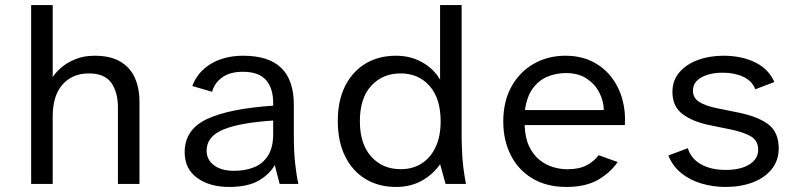

<svg xmlns="http://www.w3.org/2000/svg" viewBox="-20 -728 3200 760"><path d="M103.3 0V-708H188.6V-422.7Q200.3 -441.4 222.9 -460.8Q245.4 -480.3 278.6 -493.8Q311.8 -507.4 354.5 -507.4Q416.9 -507.4 456.1 -484.3Q495.2 -461.3 513.7 -420.1Q532.1 -378.8 532.1 -324.9V0H446.8V-302.8Q446.8 -363 420.5 -400.2Q394.2 -437.4 331.3 -437.4Q266.6 -437.4 227.6 -393.4Q188.6 -349.3 188.6 -267.1V0Z M887.3 12Q809.7 12 760.3 -23.9Q711 -59.8 711 -125.4Q711 -215.4 799.2 -256.7Q887.4 -298.1 1061.3 -309.7V-320.8Q1061.3 -378.8 1032.7 -411.4Q1004.1 -443.9 940.9 -443.9Q890.5 -443.9 859.4 -421.5Q828.4 -399 819.7 -364.7L741.1 -387.5Q762.5 -444.4 815.8 -475.9Q869.1 -507.4 942.7 -507.4Q1044.1 -507.4 1093.6 -458.8Q1143.1 -410.3 1143.1 -313.4V-191.5Q1143.1 -126.3 1148.5 -79.1Q1153.8 -31.9 1161.1 0H1086.9L1067.5 -74.8Q1048.1 -38.8 1004.5 -13.4Q960.8 12 887.3 12ZM906.6 -51.9Q950.8 -51.9 985.7 -65.9Q1020.5 -79.8 1040.9 -112.1Q1061.3 -144.3 1061.3 -197.5V-250.9Q929.1 -242.3 863.5 -215Q797.8 -187.7 797.8 -131.5Q797.8 -96.3 826.7 -74.1Q855.7 -51.9 906.6 -51.9Z M1547.1 12Q1479.3 12 1427.5 -19.1Q1375.7 -50.1 1346.4 -108.7Q1317.1 -167.3 1317.1 -248.7Q1317.1 -330.4 1346.5 -388.3Q1376 -446.1 1427.6 -476.8Q1479.3 -507.4 1547.1 -507.4Q1605.7 -507.4 1651.3 -481.4Q1697 -455.5 1722 -412.8V-708H1807.3V-186.4Q1807.3 -162.2 1809.7 -114.1Q1812.1 -65.9 1824.3 0H1743.8L1722 -78.1Q1694.4 -37.8 1650.1 -12.9Q1605.7 12 1547.1 12ZM1565.9 -58.3Q1613.1 -58.3 1648.4 -80.5Q1683.8 -102.7 1704 -145.2Q1724.2 -187.8 1724.2 -247.8Q1724.2 -338.4 1680.3 -387.9Q1636.4 -437.4 1565.9 -437.4Q1494.5 -437.4 1449.5 -388.5Q1404.5 -339.5 1404.5 -248.7Q1404.5 -157.8 1449.5 -108.1Q1494.5 -58.3 1565.9 -58.3Z M2221.8 12Q2143.7 12 2087.7 -21.5Q2031.6 -55 2001.9 -113.7Q1972.1 -172.3 1972.1 -247Q1972.1 -326.7 2004.4 -385.1Q2036.8 -443.4 2092.5 -475.4Q2148.3 -507.4 2218.4 -507.4Q2277.5 -507.4 2323.1 -485.1Q2368.6 -462.7 2398.8 -424.3Q2429 -386 2443 -336.5Q2457 -286.9 2453.4 -233H2056.7Q2058.4 -182.7 2074.3 -149.2Q2090.2 -115.7 2115 -95.6Q2139.8 -75.4 2168.9 -66.7Q2197.9 -58 2225.7 -58Q2272.8 -58 2302.5 -73.9Q2332.1 -89.9 2349.7 -113.8L2424.9 -86.6Q2396.5 -44.8 2347.5 -16.4Q2298.4 12 2221.8 12ZM2057.9 -292.4H2370.2Q2369.4 -328.4 2352.1 -361.9Q2334.9 -395.4 2302 -417.1Q2269.1 -438.8 2219.8 -438.8Q2182 -438.8 2147.6 -424.8Q2113.2 -410.8 2089.4 -378.7Q2065.6 -346.6 2057.9 -292.4Z M2851.2 12Q2802.1 12 2756.5 -1.6Q2710.9 -15.1 2676.6 -42.8Q2642.4 -70.4 2625.6 -112.6L2702.6 -141.3Q2715.1 -100.1 2754.6 -77.8Q2794.1 -55.4 2852.4 -55.4Q2912 -55.4 2946.5 -77.3Q2981.1 -99.1 2981.1 -134.8Q2981.1 -171.6 2951.8 -188.5Q2922.5 -205.3 2870.9 -215.9L2788.8 -232.6Q2721.7 -246.3 2681.7 -276.5Q2641.7 -306.7 2641.7 -364.2Q2641.7 -409.2 2668.8 -441.2Q2695.8 -473.3 2741.8 -490.3Q2787.7 -507.4 2843.7 -507.4Q2914.8 -507.4 2968.6 -481.4Q3022.4 -455.4 3045.2 -403.3L2969.7 -374.6Q2957.6 -407.1 2922.8 -423.7Q2888 -440.2 2841.7 -440.2Q2789.9 -440.2 2756.5 -421.7Q2723 -403.2 2723 -368.9Q2723 -340.8 2746.7 -325.3Q2770.5 -309.8 2812.1 -300.9L2895.6 -283.9Q2978.4 -267.9 3020.4 -236.5Q3062.4 -205.2 3062.4 -140.8Q3062.4 -92.4 3034.4 -58Q3006.5 -23.6 2958.9 -5.8Q2911.3 12 2851.2 12Z"/></svg>

Font: Atkinson Hyperlegible Mono ExtraLight
Style: Regular
Weight: 200
Monospace: yes
Designer: Elliott Scott, Megan Eiswerth, Linus Boman, Theodore Petrosky, Letters from Sweden
Foundry: Applied Design Works, Letters from Sweden
Version: Version 2.001